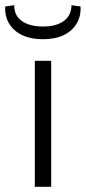

<svg xmlns="http://www.w3.org/2000/svg" viewBox="-46 -719 330 739"><path d="M151 -485V0H88V-485ZM229 -699 264 -694Q266 -656 248.5 -627.5Q231 -599 198.5 -583.5Q166 -568 119 -568Q73 -568 40 -583.5Q7 -599 -10.5 -627.5Q-28 -656 -26 -694L9 -699Q8 -660 37.5 -638.5Q67 -617 120 -617Q171 -617 200 -638.5Q229 -660 229 -699Z"/></svg>

Font: Exo 2 Light
Style: Regular
Weight: 300
Designer: Natanael Gama
Foundry: Natanael Gama
Version: Version 2.010